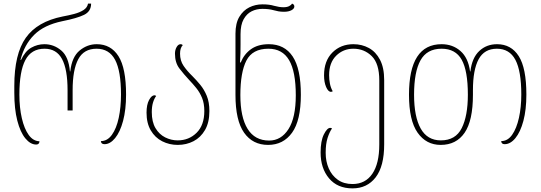

<svg xmlns="http://www.w3.org/2000/svg" viewBox="-20 -790 2985 1060"><path d="M180 8Q148 8 120 -26Q92 -60 75.5 -124Q59 -188 59 -278V-316Q59 -492 122.5 -581.5Q186 -671 326 -699Q359 -705 389.5 -713Q420 -721 441 -734.5Q462 -748 466 -770H483Q483 -727 444 -708Q405 -689 324 -673Q223 -652 168.5 -597.5Q114 -543 93 -459H96Q119 -508 153 -527Q187 -546 225 -546Q277 -546 318 -511.5Q359 -477 366 -396H368Q377 -476 419.5 -511Q462 -546 514 -546Q592 -546 634 -480Q676 -414 676 -268Q676 -184 659.5 -122.5Q643 -61 615.5 -27.5Q588 6 557 6Q538 6 537 -11Q573 -11 598 -46Q623 -81 635.5 -139.5Q648 -198 648 -268Q648 -398 615.5 -459.5Q583 -521 513 -521Q443 -521 412 -463Q381 -405 381 -292V-180H353V-292Q353 -407 322.5 -464Q292 -521 226 -521Q153 -521 120 -458.5Q87 -396 87 -268Q87 -196 100.5 -137.5Q114 -79 138.5 -45Q163 -11 198 -10Q197 8 180 8Z M961 10Q915 10 875.5 -10Q836 -30 812.5 -70Q789 -110 789 -168Q789 -212 803 -238Q817 -264 833 -264Q838 -264 842 -260Q831 -245 824.5 -223Q818 -201 818 -171Q818 -117 838.5 -82.5Q859 -48 892 -31.5Q925 -15 961 -15Q1023 -15 1065.5 -57Q1108 -99 1108 -177Q1108 -219 1095.5 -249.5Q1083 -280 1063.5 -304Q1044 -328 1023 -350Q995 -380 970.5 -412Q946 -444 946 -494Q946 -514 955 -530Q964 -546 977 -546Q985 -546 989 -541Q974 -525 974 -494Q974 -455 993.5 -426.5Q1013 -398 1042 -370Q1064 -348 1085.5 -322Q1107 -296 1121.5 -261Q1136 -226 1136 -177Q1136 -114 1112 -72.5Q1088 -31 1048.5 -10.5Q1009 10 961 10Z M1460 10Q1375 10 1327.5 -57.5Q1280 -125 1280 -266V-604Q1280 -662 1301.5 -697.5Q1323 -733 1356.5 -749.5Q1390 -766 1429 -766Q1467 -766 1493 -758Q1522 -750 1545 -750Q1564 -750 1576 -756Q1588 -762 1592 -770Q1597 -769 1601 -765Q1605 -761 1605 -754Q1605 -742 1589 -733.5Q1573 -725 1548 -725Q1531 -725 1517 -727.5Q1503 -730 1489 -734Q1465 -741 1428 -741Q1396 -741 1369 -727.5Q1342 -714 1325 -683.5Q1308 -653 1308 -602V-546Q1308 -523 1307.5 -497Q1307 -471 1305 -445H1309Q1328 -492 1366.5 -519Q1405 -546 1464 -546Q1551 -546 1596 -478Q1641 -410 1641 -267Q1641 -125 1592.5 -57.5Q1544 10 1460 10ZM1466 -14Q1532 -14 1572.5 -77Q1613 -140 1613 -264Q1613 -395 1576 -458Q1539 -521 1462 -521Q1374 -521 1340.5 -456Q1307 -391 1307 -265Q1307 -143 1347 -78.5Q1387 -14 1466 -14Z M1926 250Q1843 250 1796.5 194.5Q1750 139 1750 52Q1750 -12 1768 -48Q1786 -84 1803 -84Q1808 -84 1813 -81Q1799 -61 1788.5 -28.5Q1778 4 1778 54Q1778 101 1795 140Q1812 179 1845 202.5Q1878 226 1926 226Q1997 226 2035.5 169.5Q2074 113 2074 8V-346Q2074 -439 2032.5 -480Q1991 -521 1931 -521Q1875 -521 1836 -482.5Q1797 -444 1797 -375Q1797 -351 1801.5 -328Q1806 -305 1817 -286Q1811 -283 1807 -283Q1792 -283 1780.5 -309.5Q1769 -336 1769 -374Q1769 -454 1815 -500Q1861 -546 1931 -546Q1978 -546 2016.5 -525Q2055 -504 2078 -460Q2101 -416 2101 -348V7Q2101 128 2054 189Q2007 250 1926 250Z M2413 10Q2333 10 2285.5 -57.5Q2238 -125 2238 -267Q2238 -546 2418 -546Q2479 -546 2522 -508.5Q2565 -471 2575 -396H2577Q2586 -471 2626 -508.5Q2666 -546 2724 -546Q2802 -546 2844 -480Q2886 -414 2886 -268Q2886 -184 2869.5 -122.5Q2853 -61 2825.5 -27.5Q2798 6 2766 6Q2748 6 2747 -11Q2783 -11 2807.5 -46Q2832 -81 2845 -139.5Q2858 -198 2858 -268Q2858 -398 2825.5 -459.5Q2793 -521 2723 -521Q2654 -521 2622.5 -463Q2591 -405 2591 -292V-267Q2591 -124 2545 -57Q2499 10 2413 10ZM2414 -15Q2495 -15 2529 -82.5Q2563 -150 2563 -267Q2563 -399 2529 -460Q2495 -521 2418 -521Q2337 -521 2301.5 -457Q2266 -393 2266 -267Q2266 -146 2302.5 -80.5Q2339 -15 2414 -15Z"/></svg>

Font: Noto Serif Georgian SemiCondensed Thin
Style: Regular
Weight: 100
Width: 4
Designer: Monotype Design Team, Akaki Razmadze
Foundry: Google LLC
Version: Version 2.003; ttfautohint (v1.8.4.7-5d5b)